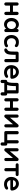

<svg xmlns="http://www.w3.org/2000/svg" viewBox="3202 -3788 725 7170"><g transform="rotate(90 3565.0 -202.5)"><path d="M541 -62V-473C541 -508 515 -535 481 -535C447 -535 421 -508 421 -473V-323H189V-473C189 -508 163 -535 129 -535C95 -535 69 -508 69 -473V-62C69 -27 95 0 129 0C163 0 189 -27 189 -62V-213H421V-62C421 -27 447 0 481 0C515 0 541 -27 541 -62Z M1058 -61C1058 -26 1083 0 1118 0C1153 0 1178 -26 1178 -61V-474C1178 -510 1153 -535 1118 -535C1083 -535 1058 -509 1058 -474V-464C1023 -509 963 -545 893 -545C760 -545 650 -426 650 -267C650 -107 756 10 888 10C960 10 1025 -28 1058 -76ZM770 -267C770 -362 829 -435 916 -435C1004 -435 1063 -362 1063 -267C1063 -172 1004 -100 916 -100C829 -100 770 -172 770 -267Z M1287 -267C1287 -110 1387 10 1545 10C1650 10 1745 -31 1745 -81C1745 -113 1726 -138 1691 -138C1661 -138 1652 -122 1633 -112C1617 -104 1593 -100 1560 -100C1470 -100 1407 -171 1407 -267C1407 -364 1465 -435 1567 -435C1580 -435 1614 -430 1628 -422C1650 -409 1659 -393 1692 -393C1722 -393 1739 -421 1739 -448C1739 -507 1663 -545 1550 -545C1396 -545 1287 -431 1287 -267Z M2303 -479C2303 -514 2279 -535 2247 -535H1963C1931 -535 1907 -511 1907 -478V-417C1907 -261 1902 -194 1884 -160C1870 -134 1853 -121 1829 -109C1804 -96 1787 -77 1787 -50C1787 -20 1812 0 1844 0C1869 0 1893 -6 1917 -20C1945 -36 1968 -61 1986 -92C2012 -137 2027 -215 2027 -416V-425H2183V-57C2183 -24 2209 0 2243 0C2277 0 2303 -24 2303 -56Z M2859 -44C2878 -59 2887 -77 2887 -94C2887 -120 2865 -144 2836 -144C2825 -144 2814 -141 2802 -135C2780 -123 2756 -100 2683 -100C2614 -100 2548 -144 2531 -226H2861C2893 -226 2920 -248 2922 -280C2922 -424 2804 -545 2669 -545C2537 -545 2412 -439 2412 -260C2412 -106 2518 10 2689 10C2755 10 2824 -15 2859 -44ZM2669 -435C2731 -435 2789 -390 2794 -333V-326H2532C2548 -409 2602 -435 2669 -435Z M3546 -53C3546 -85 3522 -106 3490 -106H3471V-483C3471 -516 3447 -535 3415 -535H3131C3099 -535 3075 -511 3075 -478V-422C3075 -197 3056 -137 3024 -106H3017C2985 -106 2961 -82 2961 -50V83C2961 116 2987 140 3021 140C3055 140 3081 116 3081 84V0H3426V83C3426 116 3452 140 3486 140C3520 140 3546 116 3546 84ZM3195 -421V-433H3351V-106H3149C3179 -163 3195 -254 3195 -421Z M4119 -62V-473C4119 -508 4093 -535 4059 -535C4025 -535 3999 -508 3999 -473V-323H3767V-473C3767 -508 3741 -535 3707 -535C3673 -535 3647 -508 3647 -473V-62C3647 -27 3673 0 3707 0C3741 0 3767 -27 3767 -62V-213H3999V-62C3999 -27 4025 0 4059 0C4093 0 4119 -27 4119 -62Z M4736 -58V-477C4736 -510 4711 -535 4675 -535C4658 -535 4639 -527 4629 -515L4373 -211V-477C4373 -511 4350 -535 4315 -535C4280 -535 4257 -511 4257 -477V-58C4257 -25 4282 0 4316 0C4334 0 4352 -6 4364 -20L4620 -324V-58C4620 -24 4643 0 4678 0C4713 0 4736 -24 4736 -58Z M4874 -56C4874 -21 4898 0 4930 0H5297V84C5297 116 5323 140 5357 140C5391 140 5417 116 5417 83V-54C5417 -86 5393 -110 5361 -110H5335V-482C5335 -515 5309 -539 5275 -539C5240 -539 5215 -515 5215 -483V-110H4994V-482C4994 -515 4968 -539 4934 -539C4900 -539 4874 -515 4874 -483Z M5994 -58V-477C5994 -510 5969 -535 5933 -535C5916 -535 5897 -527 5887 -515L5631 -211V-477C5631 -511 5608 -535 5573 -535C5538 -535 5515 -511 5515 -477V-58C5515 -25 5540 0 5574 0C5592 0 5610 -6 5622 -20L5878 -324V-58C5878 -24 5901 0 5936 0C5971 0 5994 -24 5994 -58Z M6376 -62V-425H6500C6530 -425 6555 -450 6555 -480C6555 -510 6530 -535 6500 -535H6132C6102 -535 6077 -510 6077 -480C6077 -450 6102 -425 6132 -425H6256V-62C6256 -27 6282 0 6316 0C6350 0 6376 -27 6376 -62Z M7033 -44C7052 -59 7061 -77 7061 -94C7061 -120 7039 -144 7010 -144C6999 -144 6988 -141 6976 -135C6954 -123 6930 -100 6857 -100C6788 -100 6722 -144 6705 -226H7035C7067 -226 7094 -248 7096 -280C7096 -424 6978 -545 6843 -545C6711 -545 6586 -439 6586 -260C6586 -106 6692 10 6863 10C6929 10 6998 -15 7033 -44ZM6843 -435C6905 -435 6963 -390 6968 -333V-326H6706C6722 -409 6776 -435 6843 -435Z"/></g></svg>

Font: Hotpoint
Style: Bold
Weight: 700
Designer: Andrew Paglinawan, Luciano Perondi, Riccardo Olocco
Foundry: CAST Cooperativa Anonima Servizi Tipografici
Version: Version 1.000;PS 2.1;hotconv 16.6.51;makeotf.lib2.5.65220